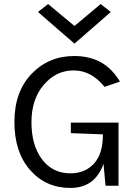

<svg xmlns="http://www.w3.org/2000/svg" viewBox="-20 -915 685 946"><path d="M167 -856 217 -895 347 -787 476 -895 526 -856 347 -700ZM346 -639Q420 -639 475.5 -609Q531 -579 571 -513L495 -487Q430 -568 343 -568Q256 -568 195.5 -497Q135 -426 135 -312.5Q135 -199 187 -130Q239 -61 327 -61Q399 -61 443 -109Q487 -157 487 -251V-253L329 -259V-311H564V0H500L490 -108Q448 11 327 11Q206 11 128.5 -77Q51 -165 51 -314Q51 -463 135.5 -551Q220 -639 346 -639Z"/></svg>

Font: Karmilla
Style: Regular
Weight: 400
Designer: Jonathan Pinhorn
Version: Version 1.000